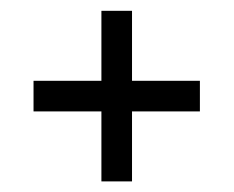

<svg xmlns="http://www.w3.org/2000/svg" viewBox="-20 -414 432 355"><path d="M42 -208V-264.6H349.6V-208ZM224.1 -78.6H167.5V-394H224.1Z"/></svg>

Font: Markazi Text Medium
Style: Regular
Weight: 500
Designer: Borna Izadpanah (Arabic designer), Fiona Ross (Arabic design director) and Florian Runge (Latin designer)
Foundry: Borna Izadpanah and Florian Runge
Version: Version 1.001